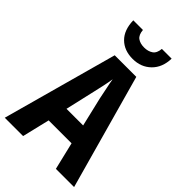

<svg xmlns="http://www.w3.org/2000/svg" viewBox="-275 -1031 1126 1126"><g transform="rotate(45 287.5 -468.5)"><path d="M424 0 383 -171H193L152 0H0L197 -715H376L575 0ZM314 -475Q308 -507 300 -543.5Q292 -580 288 -607Q284 -580 276 -542.5Q268 -505 261 -476L219 -293H357ZM447 -937Q445 -862 400 -818Q355 -774 286 -774Q216 -774 173.5 -816Q131 -858 129 -937H209Q212 -899 232.5 -884Q253 -869 287 -869Q319 -869 341 -884Q363 -899 366 -937Z"/></g></svg>

Font: Noto Sans Condensed
Style: Bold
Weight: 700
Width: 3
Designer: Monotype Design Team
Foundry: Monotype Imaging Inc.
Version: Version 2.013; ttfautohint (v1.8.4.7-5d5b)